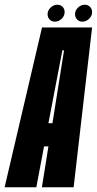

<svg xmlns="http://www.w3.org/2000/svg" viewBox="-64 -791 410 811"><path d="M-44.5 0 113.5 -675H325L247 0H113L140.5 -172.5H122L89.5 0ZM140.5 -270.5H157.5L206.5 -578.5H199.5ZM168 -699.5Q154.5 -699.5 145.8 -708.5Q137 -717.5 137 -731Q137 -747 149.8 -759Q162.5 -771 178.5 -771Q192 -771 200.5 -762Q209 -753 209 -740Q209 -723.5 196.2 -711.5Q183.5 -699.5 168 -699.5ZM284 -699.5Q270.5 -699.5 261.8 -708.5Q253 -717.5 253 -731Q253 -747 265.5 -759Q278 -771 294.5 -771Q307.5 -771 316.2 -762Q325 -753 325 -740Q325 -723.5 312.2 -711.5Q299.5 -699.5 284 -699.5Z"/></svg>

Font: Anybody UltraCondensed Regular
Style: Bold Italic
Weight: 700
Width: 1
Italic angle: -10°
Designer: Tyler Finck
Foundry: Etcetera Type Company
Version: Version 1.010; ttfautohint (v1.8.3) -l 8 -r 50 -G 200 -x 14 